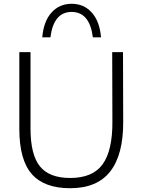

<svg xmlns="http://www.w3.org/2000/svg" viewBox="-20 -985 753 1013"><path d="M572 -710H629L630 -343Q631 -170 562 -81Q493 8 350 8Q213 8 147.5 -67Q82 -142 82 -304V-710H141V-307Q141 -169 190.5 -107.5Q240 -46 350 -46Q470 -46 522 -119Q574 -192 573 -344ZM470 -788Q453 -922 358 -922Q263 -922 246 -788H203Q210 -872 251.5 -918.5Q293 -965 358 -965Q423 -965 464.5 -918.5Q506 -872 513 -788Z"/></svg>

Font: Livvic Light
Style: Regular
Weight: 300
Designer: Jacques Le Bailly, Baron von Fonthausen
Version: Version 1.001; ttfautohint (v1.8.2)